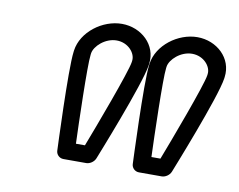

<svg xmlns="http://www.w3.org/2000/svg" viewBox="-55 -936 692 556"><g transform="rotate(10 291.0 -657.5)"><path d="M255.2 -815C289.7 -815 312.4 -787 309.4 -765L308.9 -761C304.9 -731.8 238.9 -556 217.2 -500H190.7C188.5 -558.3 183.6 -729.3 187.9 -761L188.4 -765C191.4 -787.1 221.9 -815 255.2 -815ZM262 -865C205.3 -865 146 -820.9 138.4 -765L137.9 -761C130.8 -708.3 141 -471.9 141 -470.7C141.4 -460 150.3 -450 162.8 -450H229.8C239.8 -450 252.1 -457.3 256.6 -468.7C257.2 -470.3 351.4 -705.5 358.9 -761L359.4 -765C367 -821 319.4 -865 262 -865ZM477.2 -815C511.7 -815 534.4 -787 531.4 -765L530.9 -761C526.9 -731.8 460.9 -556 439.2 -500H412.7C410.5 -558.3 405.6 -729.3 409.9 -761L410.4 -765C413.4 -787.1 443.9 -815 477.2 -815ZM484 -865C427.3 -865 368 -820.9 360.4 -765L359.9 -761C352.8 -708.3 363 -471.9 363 -470.7C363.4 -460 372.3 -450 384.8 -450H451.8C461.8 -450 474.1 -457.3 478.6 -468.7C479.2 -470.3 573.4 -705.5 580.9 -761L581.4 -765C589 -821 541.4 -865 484 -865Z"/></g></svg>

Font: Hussar Techniczny
Style: Bold 
Weight: 700
Foundry: Cannot Into Space Fonts
Version: Version 0.77